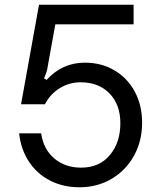

<svg xmlns="http://www.w3.org/2000/svg" viewBox="-20 -783 680 812"><path d="M581 -264Q581 -187 547 -125Q513 -63 452.5 -27Q392 9 316 9Q247 9 191.5 -19.5Q136 -48 102 -100Q68 -152 61 -219H154Q164 -151 210 -112.5Q256 -74 323 -74Q400 -74 444.5 -127Q489 -180 489 -262Q489 -341 443 -388Q397 -435 321 -435Q273 -435 232.5 -410Q192 -385 170 -342H69L145 -763H545V-680H214L185 -520Q184 -516 181 -496.5Q178 -477 166 -452L177 -445Q243 -518 339 -518Q409 -518 464 -485.5Q519 -453 550 -395.5Q581 -338 581 -264Z"/></svg>

Font: Open Sauce Sans
Style: Regular
Weight: 400
Designer: Alfredo Marco Pradil
Foundry: Creative Sauce Fz LLC
Version: Version 1.477